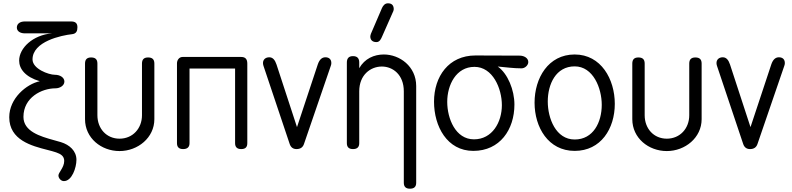

<svg xmlns="http://www.w3.org/2000/svg" viewBox="-20 -903 4797 1163"><path d="M367 194C416 194 443 112 443 65C443 11 401 -26 349 -42C336 -46 319 -51 303 -55C224 -77 122 -107 122 -195C122 -313 233 -368 316 -368C342 -368 370 -384 370 -409C370 -434 343 -450 313 -450C274 -450 177 -486 177 -543C177 -652 352 -689 417 -696C442 -699 449 -715 449 -738C449 -762 437 -773 411 -773H130C104 -773 82 -761 82 -736C82 -713 104 -701 130 -701H295C179 -691 96 -612 96 -536C96 -486 133 -437 221 -411C141 -394 36 -308 36 -193C36 -54 173 -19 267 5C287 10 305 15 320 20C349 30 369 43 369 72C369 93 359 112 349 128C342 140 334 151 334 160C334 176 349 194 367 194Z M495 -181C495 -67 593 12 704 12C815 12 915 -69 915 -181V-518C915 -543 903 -555 877 -555C852 -555 840 -543 840 -518V-205C840 -125 784 -63 704 -63C625 -63 570 -124 570 -205V-518C570 -543 558 -555 532 -555C507 -555 495 -543 495 -518Z M1052 -36C1052 -12 1064 0 1089 0C1115 0 1128 -12 1128 -36V-488H1404V-36C1404 -12 1416 0 1441 0C1467 0 1478 -12 1478 -36V-518C1478 -545 1466 -558 1441 -558H1086C1065 -558 1052 -539 1052 -519Z M1655 -512C1646 -539 1633 -556 1611 -556C1589 -556 1573 -543 1573 -521C1573 -516 1574 -510 1576 -504L1735 -30C1742 -10 1756 0 1776 0C1799 0 1814 -10 1821 -30L1984 -505C1986 -510 1987 -516 1987 -521C1987 -544 1973 -556 1951 -556C1930 -556 1915 -542 1905 -513L1779 -133Z M2081 -36C2081 -12 2093 0 2118 0C2144 0 2156 -12 2156 -36V-350C2156 -449 2224 -500 2293 -500C2359 -500 2426 -451 2426 -350V204C2426 228 2438 240 2463 240C2489 240 2501 228 2501 204V-382C2501 -501 2401 -573 2305 -573C2246 -573 2189 -548 2156 -490V-524C2156 -550 2144 -563 2118 -563C2093 -563 2081 -550 2081 -524ZM2363 -837C2364 -840 2365 -844 2365 -847C2365 -870 2354 -883 2330 -883C2312 -883 2301 -870 2294 -855L2227 -699C2225 -695 2223 -685 2223 -682C2223 -663 2234 -648 2260 -648C2280 -648 2288 -667 2295 -683Z M2851 -59C2739 -59 2689 -185 2689 -286C2689 -389 2743 -498 2854 -498C2965 -498 3020 -367 3020 -266C3020 -163 2962 -59 2851 -59ZM2860 -567C2698 -567 2609 -440 2609 -287C2609 -138 2688 11 2847 11C3008 11 3096 -118 3096 -270C3096 -357 3056 -457 2995 -500C3042 -496 3090 -489 3139 -489C3160 -489 3180 -508 3180 -527C3180 -550 3158 -564 3132 -566Z M3461 -573C3301 -573 3218 -430 3218 -281C3218 -132 3301 11 3461 11C3620 11 3704 -124 3704 -274C3704 -423 3621 -573 3461 -573ZM3461 -501C3573 -501 3625 -369 3625 -268C3625 -163 3574 -58 3461 -58C3347 -58 3298 -186 3298 -288C3298 -393 3347 -501 3461 -501Z M3810 -181C3810 -67 3908 12 4019 12C4130 12 4230 -69 4230 -181V-518C4230 -543 4218 -555 4192 -555C4167 -555 4155 -543 4155 -518V-205C4155 -125 4099 -63 4019 -63C3940 -63 3885 -124 3885 -205V-518C3885 -543 3873 -555 3847 -555C3822 -555 3810 -543 3810 -518Z M4402 -512C4393 -539 4380 -556 4358 -556C4336 -556 4320 -543 4320 -521C4320 -516 4321 -510 4323 -504L4482 -30C4489 -10 4503 0 4523 0C4546 0 4561 -10 4568 -30L4731 -505C4733 -510 4734 -516 4734 -521C4734 -544 4720 -556 4698 -556C4677 -556 4662 -542 4652 -513L4526 -133Z"/></svg>

Font: Numismatica Pro
Style: Regular
Weight: 400
Designer: Chris Hopkins
Foundry: Edward C. D. Hopkins
Version: Version 2.19D